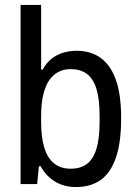

<svg xmlns="http://www.w3.org/2000/svg" viewBox="-20 -743 547 775"><path d="M287 12Q238 12 201.5 -10.5Q165 -33 144 -72H137L130 0H63V-723H146V-462H152Q167 -489 187.5 -505.5Q208 -522 234 -530Q260 -538 290 -538Q346 -538 386 -509.5Q426 -481 447.5 -421.5Q469 -362 469 -266Q469 -167 447.5 -105.5Q426 -44 385.5 -16Q345 12 287 12ZM266 -62Q305 -62 330.5 -81Q356 -100 369 -141.5Q382 -183 382 -250V-275Q382 -342 369.5 -383.5Q357 -425 331 -444.5Q305 -464 265 -464Q239 -464 217.5 -453.5Q196 -443 180 -421Q164 -399 155 -362.5Q146 -326 146 -273V-251Q146 -190 158.5 -148Q171 -106 197.5 -84Q224 -62 266 -62Z"/></svg>

Font: Archivo SemiCondensed
Style: Regular
Weight: 400
Width: 4
Designer: Hector Gatti
Foundry: Omnibus-Type
Version: Version 2.001